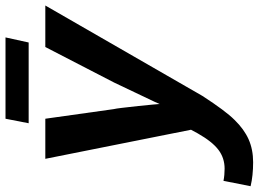

<svg xmlns="http://www.w3.org/2000/svg" viewBox="-180 -570 917 680"><g transform="rotate(-90 278.0 -230.5)"><path d="M43 208Q-5 208 -42 199L-23 103Q-13 105 -2 106Q9 107 20 107Q58 107 87 85Q116 63 145 12L158 -12L55 -528H197L231 -286Q233 -278 235.5 -256.5Q238 -235 242 -199Q245 -167 247 -149Q249 -131 249 -125V-123L257 -141L325 -284L451 -528H598L278 28Q225 110 193 142Q160 176 124 192Q88 208 43 208ZM467 -587H181L197 -669H485Z"/></g></svg>

Font: Libra Sans Modern
Style: Bold Italic
Weight: 700
Italic angle: -12°
Foundry: Stefan Peev, Context Ltd
Version: Version 1.000